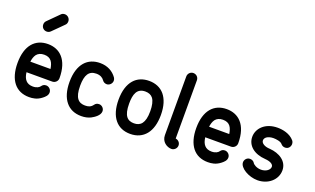

<svg xmlns="http://www.w3.org/2000/svg" viewBox="-84 -1268 2835 1726"><g transform="rotate(20 1333.5 -405.5)"><path d="M319.3 -131.3C310.1 -116.7 287.6 -101.1 249 -101.1C189 -101.1 160.2 -137.7 152.3 -202.6H398.9C425.3 -202.6 449.7 -224.1 449.7 -253.4C449.7 -431.6 360.8 -506.8 249 -506.8C188 -506.8 137.7 -485.4 102.5 -442.9C67.4 -400.4 47.9 -337.4 47.9 -253.4C47.9 -171.9 66.9 -108.9 101.1 -65.9C135.3 -22.9 186 0 249 0C283.2 0 325.7 -4.4 369.6 -39.6C387.2 -53.7 410.2 -72.8 410.2 -101.6C410.2 -130.4 385.3 -151.9 360.4 -151.9C342.8 -151.9 328.6 -144.5 319.3 -131.3ZM177.2 -374.5C192.9 -394 216.3 -405.3 249 -405.3C315.4 -405.3 335.9 -362.8 345.2 -303.7H152.3C156.2 -330.6 162.1 -353.5 177.2 -374.5ZM284.2 -673.3 335 -724.1C344.7 -732.9 349.6 -745.1 349.6 -760.3C349.6 -787.6 326.7 -810.5 299.3 -810.5C284.2 -810.5 272.5 -805.7 263.2 -795.4L162.1 -694.3C151.9 -684.6 147 -672.4 147 -658.2C147 -629.4 168.5 -607.9 197.3 -607.9C211.4 -607.9 223.6 -612.8 233.4 -623Z M822.8 -134.8C802.7 -107.4 779.3 -101.1 748 -101.1C718.3 -101.1 692.4 -109.4 674.8 -132.8C657.2 -155.8 647 -193.4 647 -253.4C647 -357.4 677.7 -405.3 748 -405.3C785.2 -405.3 809.6 -390.6 823.2 -370.6C833.5 -355.5 848.1 -347.7 866.7 -347.7C890.1 -347.7 916 -369.1 916 -398.9C916 -409.2 913.1 -418.5 907.2 -427.2C872.6 -476.6 817.9 -506.8 748 -506.8C689.9 -506.8 638.7 -487.3 603 -445.8C567.4 -404.3 545.4 -341.3 545.4 -253.4C545.4 -170.9 564.9 -107.4 600.1 -64.9C634.8 -22 685.5 0 748 0C781.7 0 811.5 -6.3 837.4 -19C865.2 -33.7 914.6 -64.9 914.6 -106C914.6 -135.7 889.2 -156.2 865.7 -156.2C846.7 -156.2 832 -148.9 822.8 -134.8Z M1216.8 -506.8C1158.7 -506.8 1107.4 -487.3 1071.8 -445.8C1036.1 -404.3 1014.2 -341.3 1014.2 -253.4C1014.2 -170.9 1033.7 -107.4 1068.8 -64.9C1103.5 -22 1154.3 0 1216.8 0C1280.8 0 1331.5 -23.9 1366.2 -66.9C1400.9 -109.9 1419.4 -173.3 1419.4 -253.4C1419.4 -338.9 1398.4 -401.4 1363.3 -443.8C1327.6 -486.3 1275.9 -506.8 1216.8 -506.8ZM1289.6 -374C1309.1 -348.1 1317.9 -306.2 1317.9 -253.4C1317.9 -194.3 1307.6 -157.2 1290 -133.8C1272 -109.9 1246.1 -101.1 1216.8 -101.1C1155.8 -101.1 1115.7 -133.8 1115.7 -253.4C1115.7 -342.8 1136.2 -405.3 1216.8 -405.3C1248 -405.3 1273.4 -395 1289.6 -374Z M1515.1 -96.7C1515.1 -32.7 1569.3 0 1611.3 0C1638.7 0 1662.1 -23.4 1662.1 -50.8C1662.1 -79.6 1639.2 -98.6 1616.7 -101.1V-658.2C1616.7 -687.5 1593.3 -709 1565.4 -709C1537.1 -709 1515.1 -685.5 1515.1 -658.2Z M2029.3 -131.3C2020 -116.7 1997.6 -101.1 1959 -101.1C1898.9 -101.1 1870.1 -137.7 1862.3 -202.6H2108.9C2135.3 -202.6 2159.7 -224.1 2159.7 -253.4C2159.7 -431.6 2070.8 -506.8 1959 -506.8C1897.9 -506.8 1847.7 -485.4 1812.5 -442.9C1777.3 -400.4 1757.8 -337.4 1757.8 -253.4C1757.8 -171.9 1776.9 -108.9 1811 -65.9C1845.2 -22.9 1896 0 1959 0C1993.2 0 2035.6 -4.4 2079.6 -39.6C2097.2 -53.7 2120.1 -72.8 2120.1 -101.6C2120.1 -130.4 2095.2 -151.9 2070.3 -151.9C2052.7 -151.9 2038.6 -144.5 2029.3 -131.3ZM1887.2 -374.5C1902.8 -394 1926.3 -405.3 1959 -405.3C2025.4 -405.3 2045.9 -362.8 2055.2 -303.7H1862.3C1866.2 -330.6 1872.1 -353.5 1887.2 -374.5Z M2606.4 -443.4C2563.5 -495.1 2490.7 -506.3 2446.3 -506.3C2325.7 -506.3 2257.8 -430.7 2257.8 -352.1C2257.8 -268.1 2328.6 -210 2436 -203.1C2486.8 -199.7 2515.6 -181.2 2515.6 -157.7C2515.6 -127.4 2479 -100.1 2431.6 -100.1C2390.1 -100.1 2357.4 -122.1 2350.6 -136.2C2340.8 -151.4 2324.7 -158.2 2307.6 -158.2C2276.9 -158.2 2257.8 -131.8 2257.8 -107.9C2257.8 -53.2 2350.6 0 2434.1 0C2533.7 0 2616.2 -67.4 2616.2 -160.2C2616.2 -247.1 2536.1 -297.4 2442.4 -303.7C2394 -305.2 2358.9 -326.7 2358.9 -354C2358.9 -380.9 2387.7 -403.8 2440.4 -405.3C2467.8 -405.3 2512.2 -399.4 2527.3 -379.9C2537.6 -367.2 2551.3 -360.8 2567.4 -360.8C2599.6 -360.8 2617.2 -386.2 2617.2 -413.1C2617.2 -423.3 2613.8 -433.6 2606.4 -443.4Z"/></g></svg>

Font: LOB TGL 0-17
Style: Regular
Weight: 400
Designer: Peter Wiegel + adaptations and expanded glyphset by Studio LOB
Foundry: Peter Wiegel + adaptations and expanded glyphset by Studio LOB
Version: Version 1.003;Glyphs 3.1.2 (3151)